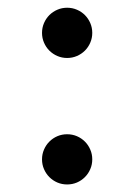

<svg xmlns="http://www.w3.org/2000/svg" viewBox="-20 -472 352 504"><path d="M90.3 -385.7Q90.3 -399.4 95.5 -411.4Q100.6 -423.3 109.6 -432.4Q118.7 -441.4 130.6 -446.5Q142.6 -451.7 156.2 -451.7Q169.9 -451.7 181.9 -446.5Q193.8 -441.4 202.9 -432.4Q211.9 -423.3 217 -411.4Q222.2 -399.4 222.2 -385.7Q222.2 -372.1 217 -360.1Q211.9 -348.1 202.9 -339.1Q193.8 -330.1 181.9 -325Q169.9 -319.8 156.2 -319.8Q142.6 -319.8 130.6 -325Q118.7 -330.1 109.6 -339.1Q100.6 -348.1 95.5 -360.1Q90.3 -372.1 90.3 -385.7ZM90.3 -53.7Q90.3 -67.4 95.5 -79.3Q100.6 -91.3 109.6 -100.3Q118.7 -109.4 130.6 -114.5Q142.6 -119.6 156.2 -119.6Q169.9 -119.6 181.9 -114.5Q193.8 -109.4 202.9 -100.3Q211.9 -91.3 217 -79.3Q222.2 -67.4 222.2 -53.7Q222.2 -40 217 -28.1Q211.9 -16.1 202.9 -7.1Q193.8 2 181.9 7.1Q169.9 12.2 156.2 12.2Q142.6 12.2 130.6 7.1Q118.7 2 109.6 -7.1Q100.6 -16.1 95.5 -28.1Q90.3 -40 90.3 -53.7Z"/></svg>

Font: Andika DR AuSIL
Style: Regular
Weight: 400
Designer: Annie Olsen & Victor Gaultney
Foundry: SIL International
Version: Version 0.003